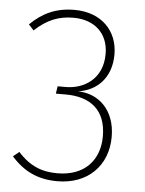

<svg xmlns="http://www.w3.org/2000/svg" viewBox="-53 -771 621 824"><g transform="rotate(5 257.5 -358.5)"><path d="M235 -728C156 -728 98 -701 45 -649L67 -625C121 -675 171 -694 233 -694C325 -694 384 -639 384 -551C384 -442 303 -395 226 -395H191L186 -363H229C333 -363 403 -313 403 -198C403 -95 339 -23 222 -23C157 -23 104 -42 52 -100L26 -79C79 -19 140 11 225 11C356 11 441 -75 441 -199C441 -315 368 -380 280 -381C359 -392 422 -450 422 -552C422 -654 351 -728 235 -728Z"/></g></svg>

Font: Glow Sans SC Normal ExtraLight
Style: Regular
Weight: 200
Designer: Ryoko NISHIZUKA (kana, bopomofo & ideographs); Paul D. Hunt (Latin, Greek & Cyrillic); Sandoll Communications, Soo-young
Version: Version 0.93